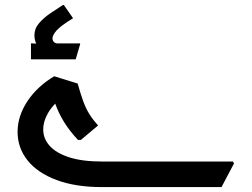

<svg xmlns="http://www.w3.org/2000/svg" viewBox="-20 -763 1026 783"><path d="M396.3 0Q287.7 0 210.3 -29Q133 -58 92.3 -109Q51.7 -160 51.7 -225Q51.7 -289 91.3 -349.5Q131 -410 201 -452L296.7 -422.3Q308.7 -379.3 319.8 -349Q331 -318.7 345.5 -296Q360 -273.3 380 -251.3L309.7 -192.3H298Q263.7 -229 241.2 -265.5Q218.7 -302 205.3 -340.3Q182 -316.7 169.2 -289.2Q156.3 -261.7 156.3 -235Q156.3 -197.3 183 -167.8Q209.7 -138.3 262.8 -121.3Q316 -104.3 396.3 -104.3H930L934.3 -96.3L883.3 0ZM137.7 -567Q120.3 -592.7 120.3 -618.3Q120.3 -646.4 138.9 -668Q157.5 -689.7 184.4 -708.2Q211.3 -726.7 236.6 -742.7H240.3L278 -688.7Q227.7 -658 210.8 -638.8Q194 -619.5 194 -606.7Q194 -598.3 199.6 -592.2Q205.3 -586 214 -586ZM106.3 -521V-586H110.7Q123.7 -586 134.8 -584.2Q146 -582.3 146 -582.3L164 -586H306.7V-582.3L288.7 -521Z"/></svg>

Font: Fustat
Style: Regular
Weight: 400
Designer: Mohamed Gaber, Khaled Hosny, Laura Garcia Mut
Foundry: Kief Type Foundry, Alif Type Foundry, Hard Type Foundry
Version: Version 1.007